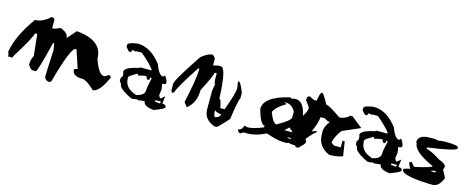

<svg xmlns="http://www.w3.org/2000/svg" viewBox="-32 -946 3397 1393"><g transform="rotate(15 1666.0 -249.5)"><path d="M238.3 -460H247.1Q264.2 -457.5 264.2 -442.9V-383.3H272.5Q287.1 -383.3 323.7 -400.4Q383.3 -379.4 383.3 -340.8L442.9 -408.7Q638.7 -391.6 638.7 -255.4Q675.8 -145 715.3 -145H724.1L749.5 -161.6Q766.6 -159.2 766.6 -145Q722.2 -42 672.9 -25.4H664.6Q602.1 -85 570.8 -85Q494.1 -85 494.1 -136.2Q510.7 -145 519.5 -145L477.1 -272.5Q477.1 -281.2 468.3 -281.2Q432.1 -281.2 357.9 -8.3L340.8 0Q306.6 -8.3 306.6 -34.2Q306.6 -74.7 314.9 -230L306.6 -281.2H298.3Q242.2 -51.3 230 -51.3H204.6Q190.9 -51.3 170.4 -85Q170.4 -122.1 187.5 -153.3L170.4 -314.9H153.3Q153.3 -289.6 42.5 -110.8V-102.1H8.3Q8.3 -121.6 0 -136.2Q21.5 -260.7 127.9 -408.7Q184.6 -408.7 238.3 -460Z M893.6 -436Q992.2 -436 1072.3 -329.6Q1100.6 -251.5 1133.8 -251.5Q1135.7 -262.7 1145 -262.7Q1167 -232.9 1167 -212.4Q1167 -201.2 1139.6 -201.2L1145 -162.1V-150.9L1139.6 -117.7Q1147.9 -94.7 1156.2 -94.7L1184.1 -117.7V-111.8Q1178.7 -81.5 1178.7 -61.5Q1206.5 -60.1 1206.5 -44.9V-39.6Q1206.5 -29.8 1128.4 0Q1050.3 -8.8 1050.3 -44.9Q1029.8 -44.9 999.5 -39.6Q994.1 -39.6 994.1 -44.9L966.3 -39.6H949.7Q875.5 -75.2 854.5 -106Q854.5 -121.6 837.4 -139.6V-162.1L848.6 -178.7V-189.9Q848.6 -202.6 843.3 -212.4Q843.3 -245.6 949.7 -268.1Q949.7 -273.9 955.1 -273.9H1039.1V-279.8Q1016.1 -314 938.5 -379.9H899.4Q893.6 -379.9 893.6 -374.5L882.3 -379.9H865.7Q865.7 -363.3 854.5 -363.3H848.6Q843.3 -363.3 820.8 -391.1V-407.7Q820.8 -426.3 893.6 -436ZM943.8 -223.6Q888.2 -190.4 888.2 -184.1V-173.3Q888.2 -100.6 977.5 -72.8Q1039.1 -85.9 1039.1 -123Q1039.1 -149.4 1055.7 -218.3L1044.4 -223.6Q1044.4 -201.2 1033.2 -201.2Q1019.5 -201.2 1016.6 -223.6H1005.4Q991.7 -223.6 955.1 -212.4Q955.1 -223.6 943.8 -223.6ZM1122.6 -72.8V-61.5Q1147.9 -61.5 1156.2 -56.2L1167 -72.8Z M1437 -498.5Q1448.7 -498.5 1461.4 -474.1V-424.8L1502.4 -433.1H1518.6Q1559.6 -433.1 1567.9 -204.1Q1581.1 -204.1 1592.3 -139.2H1625Q1673.8 -271 1673.8 -310.5L1666 -359.4H1673.8Q1686.5 -359.4 1714.8 -286.1V-245.1Q1701.7 -225.6 1682.1 -81.5Q1609.9 0 1600.6 0H1584Q1502.4 -30.8 1502.4 -106.4V-245.1L1510.7 -294.4Q1502.4 -307.6 1502.4 -335V-376H1485.8Q1485.8 -353.5 1420.4 -229Q1420.4 -132.3 1355.5 -81.5L1330.6 -114.3Q1371.6 -297.9 1371.6 -367.7V-376H1363.3Q1240.7 -189.5 1240.7 -163.6L1224.6 -155.3L1216.3 -171.4V-220.7Q1216.3 -249.5 1355.5 -457.5Q1404.3 -498.5 1437 -498.5ZM1559.6 -114.3V-106.4Q1561.5 -65.4 1575.7 -65.4Q1608.4 -77.6 1608.4 -89.8V-98.1Q1578.1 -98.1 1559.6 -114.3Z M2064.9 -344.7 2077.1 -338.4Q2087.9 -344.7 2102.1 -344.7Q2172.4 -344.7 2188 -221.7Q2167.5 -178.7 2089.4 -110.8Q2083.5 -110.8 2083.5 -104.5H2132.8Q2171.9 -104.5 2311 -160.2V-147.5Q2300.8 -147.5 2249.5 -85.9Q2210 -67.9 2188 -67.9H2175.8V-43H2225.1Q2227.1 -65.9 2249.5 -80.1L2255.9 -67.9V-55.2Q2243.2 -30.8 2218.8 -18.6H2163.6Q2149.4 -18.6 2138.7 -24.4Q2127.9 -18.6 2114.3 -18.6H2102.1Q2053.7 -18.6 1966.3 -49.3Q1895 -12.2 1831.1 -12.2H1800.3L1781.7 0H1775.9Q1767.1 0 1757.3 -18.6V-24.4Q1785.6 -24.4 1794.4 -61.5L1818.8 -55.2Q1857.9 -55.2 1935.5 -85.9V-98.6Q1903.8 -98.6 1874 -209Q1874 -300.8 2058.6 -344.7ZM2034.2 -301.3V-295.4H2046.4V-289.1Q1980.5 -251.5 1960.4 -209Q1987.8 -133.8 2015.6 -129.4Q2111.8 -182.6 2114.3 -209V-252.4Q2087.4 -301.3 2040.5 -301.3ZM2120.1 -61.5V-55.2H2145V-61.5Z M2278.8 -437.5Q2289.1 -437.5 2328.1 -362.8Q2351.1 -362.8 2443.8 -296.9Q2489.3 -299.8 2518.6 -330.1H2535.2L2617.7 -263.7L2485.4 -206.1Q2445.8 -156.2 2436 -106.4L2460.4 -89.8H2510.3V-139.6H2526.9L2543.5 -32.2Q2503.4 -15.6 2443.8 -15.6Q2353 -54.2 2353 -147.9V-172.9Q2353 -203.1 2386.2 -247.1Q2365.7 -247.1 2344.7 -263.7H2311.5Q2311.5 -211.9 2229 -40.5Q2229 -7.3 2204.1 -7.3H2195.8Q2157.2 -40.5 2138.2 -114.7Q2125 -114.7 2105 -147.9Q2171.4 -171.4 2171.4 -222.2Q2212.4 -272 2212.4 -305.2Q2212.4 -313 2179.2 -354.5V-371.1Q2182.1 -387.7 2195.8 -387.7H2204.1Q2220.2 -371.1 2253.9 -371.1Q2262.2 -437.5 2278.8 -437.5Z M2666.5 -436Q2765.1 -436 2845.2 -329.6Q2873.5 -251.5 2906.7 -251.5Q2908.7 -262.7 2918 -262.7Q2939.9 -232.9 2939.9 -212.4Q2939.9 -201.2 2912.6 -201.2L2918 -162.1V-150.9L2912.6 -117.7Q2920.9 -94.7 2929.2 -94.7L2957 -117.7V-111.8Q2951.7 -81.5 2951.7 -61.5Q2979.5 -60.1 2979.5 -44.9V-39.6Q2979.5 -29.8 2901.4 0Q2823.2 -8.8 2823.2 -44.9Q2802.7 -44.9 2772.5 -39.6Q2767.1 -39.6 2767.1 -44.9L2739.3 -39.6H2722.7Q2648.4 -75.2 2627.4 -106Q2627.4 -121.6 2610.4 -139.6V-162.1L2621.6 -178.7V-189.9Q2621.6 -202.6 2616.2 -212.4Q2616.2 -245.6 2722.7 -268.1Q2722.7 -273.9 2728 -273.9H2812V-279.8Q2789.1 -314 2711.4 -379.9H2672.4Q2666.5 -379.9 2666.5 -374.5L2655.3 -379.9H2638.7Q2638.7 -363.3 2627.4 -363.3H2621.6Q2616.2 -363.3 2593.8 -391.1V-407.7Q2593.8 -426.3 2666.5 -436ZM2716.8 -223.6Q2661.1 -190.4 2661.1 -184.1V-173.3Q2661.1 -100.6 2750.5 -72.8Q2812 -85.9 2812 -123Q2812 -149.4 2828.6 -218.3L2817.4 -223.6Q2817.4 -201.2 2806.2 -201.2Q2792.5 -201.2 2789.6 -223.6H2778.3Q2764.6 -223.6 2728 -212.4Q2728 -223.6 2716.8 -223.6ZM2895.5 -72.8V-61.5Q2920.9 -61.5 2929.2 -56.2L2939.9 -72.8Z M3149.4 -325.7Q3168.5 -325.7 3177.7 -319.8Q3208.5 -325.7 3229 -325.7Q3332 -325.7 3332 -308.6V-302.7Q3332 -281.2 3114.7 -251.5V-239.7Q3143.1 -239.7 3223.6 -188.5Q3267.6 -172.9 3274.9 -154.3V-148.4Q3274.9 -135.7 3269 -125.5Q3297.9 -75.7 3297.9 -68.4Q3270.5 0 3223.6 0H3200.7Q2989.3 -7.3 2989.3 -51.3V-57.1Q3018.6 -68.4 3035.2 -68.4V-74.2Q3023.4 -91.8 3018.1 -114.3L3029.3 -120.1H3035.2Q3058.1 -91.3 3063.5 -91.3Q3189.5 -118.7 3189.5 -131.3Q3035.2 -199.7 3035.2 -262.7Q3029.3 -262.7 3029.3 -268.6Q3029.3 -325.7 3120.6 -325.7ZM3189.5 -97.2V-91.3H3217.8L3223.6 -103Z"/></g></svg>

Font: Otrack
Style: Regular
Weight: 400
Designer: Sodina
Foundry: Sodina
Version: Version 2.10 June 16, 2016